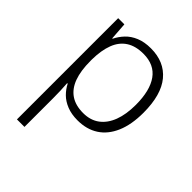

<svg xmlns="http://www.w3.org/2000/svg" viewBox="-216 -668 1030 1030"><g transform="rotate(45 299.5 -153.0)"><path d="M327 -542Q429 -542 486 -473.5Q543 -405 543 -269Q543 -179 516 -116.5Q489 -54 439.5 -22Q390 10 321 10Q275 10 240 -4Q205 -18 182 -41Q159 -64 145 -92H141Q143 -67 144 -37.5Q145 -8 145 17V236H88V-532H135L142 -433H145Q159 -462 182.5 -487Q206 -512 242 -527Q278 -542 327 -542ZM319 -493Q260 -493 221.5 -468Q183 -443 164.5 -394.5Q146 -346 145 -276V-266Q145 -190 163.5 -140Q182 -90 219.5 -64.5Q257 -39 315 -39Q370 -39 407.5 -67Q445 -95 464.5 -146.5Q484 -198 484 -270Q484 -378 443 -435.5Q402 -493 319 -493Z"/></g></svg>

Font: Noto Sans Khmer Light
Style: Regular
Weight: 300
Version: Version 2.003